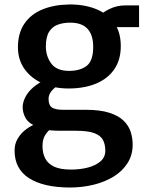

<svg xmlns="http://www.w3.org/2000/svg" viewBox="-20 -584 652 856"><path d="M290.5 252Q173.5 251.5 109.2 210.2Q45 169 45 87Q45 56.5 59.8 32.5Q74.5 8.5 97.2 -8.2Q120 -25 144.5 -33.5L222.5 -23.5Q213 -15 200.5 -4.5Q188 6 178.8 23Q169.5 40 169.5 68Q169.5 99.5 181.8 122.8Q194 146 221.5 159Q249 172 295.5 172Q337.5 172 372.5 162.8Q407.5 153.5 428.5 135Q449.5 116.5 449.5 88Q449.5 60 439.2 40.2Q429 20.5 401 9.8Q373 -1 319 -1H251.5Q226 -1 206.5 -2.8Q187 -4.5 171 -8.5Q163.5 -10.5 158.8 -13.8Q154 -17 146.5 -19Q109 -32.5 95 -56.2Q81 -80 81 -107Q81.5 -126.5 91 -147Q100.5 -167.5 119.5 -186.5Q138.5 -205.5 166 -220L242.5 -203Q224 -195.5 210.2 -178.8Q196.5 -162 196.5 -143.5Q196.5 -115 211.5 -104.8Q226.5 -94.5 262 -94.5H362Q426.5 -94.5 467.5 -81.2Q508.5 -68 531.2 -45.8Q554 -23.5 562.8 4.2Q571.5 32 571.5 61Q571.5 106.5 549.2 142.2Q527 178 487.8 202.5Q448.5 227 397.8 239.5Q347 252 290.5 252ZM285.5 -189.5Q221 -189.5 169.8 -212.2Q118.5 -235 89.2 -276.5Q60 -318 60 -373Q60 -437 89.2 -479.2Q118.5 -521.5 169.8 -542.2Q221 -563 287 -564Q352.5 -565 404.8 -545Q457 -525 487.8 -483.8Q518.5 -442.5 518.5 -378.5Q518.5 -317.5 489.5 -275.2Q460.5 -233 408 -211.2Q355.5 -189.5 285.5 -189.5ZM288 -268Q337 -268 366.2 -290.2Q395.5 -312.5 395.5 -375Q395.5 -428 370.2 -455.5Q345 -483 293 -483Q263 -483 238.2 -474.2Q213.5 -465.5 199 -442.5Q184.5 -419.5 184.5 -377Q184.5 -333 208.8 -300.5Q233 -268 288 -268ZM455.5 -463 426.5 -515Q437 -528.5 469 -544.2Q501 -560 541 -560H600V-463Z"/></svg>

Font: Merriweather Sans Medium
Style: Regular
Weight: 500
Designer: Eben Sorkin
Foundry: Eben Sorkin
Version: Version 2.001